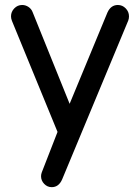

<svg xmlns="http://www.w3.org/2000/svg" viewBox="-20 -524 564 774"><path d="M145.5 186.5Q145.5 178.7 148.4 170.9L211.9 7.8L28.3 -439.5Q24.4 -449.2 24.4 -458Q24.4 -476.6 37.6 -490.2Q50.8 -503.9 69.3 -503.9Q83 -503.9 94.7 -496.1Q106.4 -488.3 111.3 -475.6L260.7 -105.5L413.1 -473.6Q426.8 -503.9 455.1 -503.9Q473.6 -503.9 486.8 -490.2Q500 -476.6 500 -458Q500 -449.2 497.1 -441.4L230.5 199.2Q216.8 230.5 188.5 230.5Q170.9 230.5 158.2 217.3Q145.5 204.1 145.5 186.5Z"/></svg>

Font: YuPearl-Regular
Style: Regular
Weight: 400
Designer: Max Yao
Foundry: Max-Everyday
Version: Version 1.011; ttfautohint (v1.8.3)